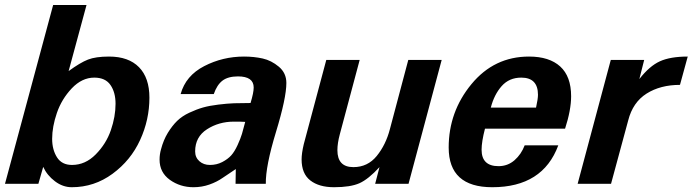

<svg xmlns="http://www.w3.org/2000/svg" viewBox="-25 -742 2796 775"><path d="M578.1 -347.7C578.1 -401 564.1 -442.1 536.1 -470.7C508.1 -499.3 467.8 -513.7 415 -513.7C379.2 -513.7 350.9 -509.6 330.1 -501.5C309.2 -493.3 283.2 -477.9 252 -455.1L324.2 -721.7H189.5L-4.9 0H129.9L149.4 -68.4C159.8 -45.6 175.6 -26.2 196.8 -10.3C217.9 5.7 240.6 13.7 264.6 13.7C325.2 13.7 380 -4.4 429.2 -40.5C478.4 -76.7 515.5 -122.1 540.5 -176.8C565.6 -231.4 578.1 -288.4 578.1 -347.7ZM441.4 -323.2C441.4 -288.7 435.1 -253.1 422.4 -216.3C409.7 -179.5 389.3 -147 361.3 -118.7C333.3 -90.3 301.4 -76.2 265.6 -76.2C238.3 -76.2 218.1 -86.4 205.1 -106.9C192.1 -127.4 185.5 -152.3 185.5 -181.6C185.5 -214.2 191.9 -249 204.6 -286.1C217.3 -323.2 237.3 -356.3 264.6 -385.3C292 -414.2 322.3 -428.7 355.5 -428.7C385.4 -428.7 407.2 -418.8 420.9 -398.9C434.6 -379.1 441.4 -353.8 441.4 -323.2Z M1130.9 -407.2C1130.9 -433.9 1120.8 -455.7 1100.6 -472.7C1080.4 -489.6 1058.6 -500.7 1035.2 -505.9C1011.7 -511.1 986.7 -513.7 960 -513.7C902.7 -513.7 849.1 -500.8 799.3 -475.1C749.5 -449.4 717.8 -411.8 704.1 -362.3H837.9C846.4 -387 858.1 -405.1 873 -416.5C888 -427.9 908.9 -433.6 935.5 -433.6C977.9 -433.6 999 -418.6 999 -388.7C999 -375 994.8 -354.2 986.3 -326.2C960.3 -326.2 938.2 -325.8 919.9 -325.2C901.7 -324.5 880.5 -322.8 856.4 -319.8C832.4 -316.9 811.7 -313 794.4 -308.1C777.2 -303.2 758.8 -296.2 739.3 -287.1C719.7 -278 703.3 -266.9 689.9 -253.9C676.6 -240.9 664.1 -224.8 652.3 -205.6C640.6 -186.4 631.5 -164.4 625 -139.6C621.1 -126 619.1 -112 619.1 -97.7C619.1 -63.2 633 -36 660.6 -16.1C688.3 3.7 720.1 13.7 755.9 13.7C778.6 13.7 800.1 10.1 820.3 2.9C840.5 -4.2 858.2 -13.2 873.5 -23.9L926.8 -59.6L925.8 0H1047.9C1047.2 -47.5 1060.9 -117.2 1088.9 -209C1116.9 -300.8 1130.9 -366.9 1130.9 -407.2ZM964.8 -250C959.6 -229.8 955.2 -213.7 951.7 -201.7C948.1 -189.6 942.2 -174.6 934.1 -156.7C925.9 -138.8 917.3 -124.8 908.2 -114.7C899.1 -104.7 887 -95.7 872.1 -87.9C857.1 -80.1 840.5 -76.2 822.3 -76.2C805.3 -76.2 791.2 -81.2 779.8 -91.3C768.4 -101.4 762.7 -114.6 762.7 -130.9C762.7 -169.9 778.6 -199.7 810.5 -220.2C842.4 -240.7 878.6 -251 918.9 -251C939.8 -251 955.1 -250.7 964.8 -250Z M1757.8 -500H1623L1548.8 -220.7C1537.8 -178.4 1520 -142.3 1495.6 -112.3C1471.2 -82.4 1439.8 -67.4 1401.4 -67.4C1358.4 -67.4 1336.9 -90.2 1336.9 -135.7C1336.9 -154.6 1340.2 -176.1 1346.7 -200.2L1426.8 -500H1292L1201.2 -160.2C1195.3 -135.4 1192.4 -114.9 1192.4 -98.6C1192.4 -60.2 1204.1 -31.9 1227.5 -13.7C1251 4.6 1282.9 13.7 1323.2 13.7C1367.5 13.7 1401.7 8.3 1425.8 -2.4C1449.9 -13.2 1476.9 -34.8 1506.8 -67.4L1489.3 0H1624Z M2280.3 -353.5C2280.3 -406.9 2265.6 -446.9 2236.3 -473.6C2207 -500.3 2165 -513.7 2110.4 -513.7C2016.6 -513.7 1939.1 -476.6 1877.9 -402.3C1816.7 -328.1 1786.1 -242.8 1786.1 -146.5C1786.1 -39.7 1844.7 13.7 1961.9 13.7C2098 13.7 2186.8 -42.6 2228.5 -155.3H2092.8C2083.7 -131.2 2070 -111.2 2051.8 -95.2C2033.5 -79.3 2012 -71.3 1987.3 -71.3C1941.7 -71.3 1918.9 -93.4 1918.9 -137.7C1918.9 -159.2 1923.5 -187.5 1932.6 -222.7H2255.9C2272.1 -272.8 2280.3 -316.4 2280.3 -353.5ZM2146.5 -359.4C2146.5 -348.3 2143.9 -331.1 2138.7 -307.6H1956.1C1965.2 -342.8 1979.8 -371.7 2000 -394.5C2020.2 -417.3 2046.5 -428.7 2079.1 -428.7C2124 -428.7 2146.5 -405.6 2146.5 -359.4Z M2751 -513.7C2704.1 -513.7 2666.7 -507.3 2638.7 -494.6C2610.7 -481.9 2583 -458 2555.7 -422.9L2575.2 -500H2440.4L2306.6 0H2441.4L2510.7 -255.9C2523.1 -304.7 2547.9 -340.8 2585 -364.3C2622.1 -387.7 2667 -399.4 2719.7 -399.4Z"/></svg>

Font: FreeUniversal
Style: BoldItalic
Weight: 700
Italic angle: -11°
Version: Version 1.001